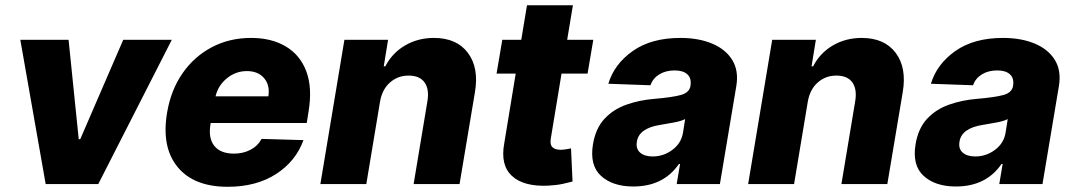

<svg xmlns="http://www.w3.org/2000/svg" viewBox="-20 -696 4058 726"><path d="M629.6 -545.5 351.6 0H152.7L56.8 -545.5H239.3L277.7 -169.7H283.4L446 -545.5Z M840.9 10.3Q712.7 10.3 651.3 -64.8Q589.8 -139.9 611.9 -270.6Q626.1 -355.1 669.9 -418.5Q713.8 -481.9 780.5 -517.2Q847.3 -552.6 929.3 -552.6Q1006.7 -552.6 1060.9 -520.2Q1115.1 -487.9 1138.3 -426Q1161.6 -364 1146.7 -274.1L1139.9 -230.8H776.6L775.6 -224.4Q767.4 -172.6 790.8 -143.8Q814.3 -115.1 865.1 -115.1Q898.8 -115.1 926.5 -129.3Q954.2 -143.5 969.1 -170.8L1127.5 -166.2Q1098.4 -85.9 1023.6 -37.8Q948.9 10.3 840.9 10.3ZM795.1 -331.7H994.7Q1001.4 -373.6 978.7 -400.4Q956 -427.2 913.4 -427.2Q871.1 -427.2 837.7 -399.7Q804.3 -372.2 795.1 -331.7Z M1416.9 -311.1 1365.1 0H1191.4L1282.3 -545.5H1447.4L1431.1 -445.3H1437.1Q1462.7 -495.4 1511.4 -524Q1560 -552.6 1620.7 -552.6Q1706.7 -552.6 1749.1 -496.3Q1791.5 -440 1775.9 -347.7L1717.7 0H1544L1596.2 -313.6Q1603.7 -359 1585.2 -384.6Q1566.8 -410.2 1524.9 -410.2Q1484 -410.2 1454.4 -383.9Q1424.7 -357.6 1416.9 -311.1Z M2223.4 -545.5 2201.7 -417.6H2103.3L2062.9 -173.3Q2058.6 -149.1 2068.9 -139.4Q2079.2 -129.6 2099.8 -129.6Q2109.4 -129.6 2121.3 -131.7Q2133.2 -133.9 2139.2 -134.9L2144.9 -9.6Q2131 -5.7 2107.8 -0.7Q2084.5 4.3 2053.3 6Q1960.2 10.3 1915.8 -30.7Q1871.4 -71.7 1886.7 -154.1L1930 -417.6H1857.6L1879.3 -545.5H1951L1972.7 -676.1H2146.3L2124.6 -545.5Z M2374.6 9.2Q2296.9 9.2 2252.8 -30.7Q2208.8 -70.7 2222.3 -151.3Q2232.6 -211.6 2266.2 -247.3Q2299.7 -283 2348.5 -300.2Q2397.4 -317.5 2453.1 -322.1Q2523.8 -328.1 2555 -337Q2586.3 -345.9 2590.9 -370.7V-372.5Q2595.2 -399.9 2579.2 -414.8Q2563.2 -429.7 2531.2 -429.7Q2497.2 -429.7 2473 -414.8Q2448.9 -399.9 2439.3 -373.6L2280.2 -379.3Q2302.6 -453.8 2372.7 -503.2Q2442.8 -552.6 2552.9 -552.6Q2621.8 -552.6 2672.9 -531.1Q2724.1 -509.6 2748.9 -469.1Q2773.8 -428.6 2764.2 -370.7L2702.1 0H2538.7L2551.5 -76H2547.2Q2488.6 9.2 2374.6 9.2ZM2447.8 -104.4Q2489 -104.4 2522.4 -129.3Q2555.8 -154.1 2562.5 -193.9L2570.7 -245.7Q2555.4 -237.9 2527.9 -232.8Q2500.4 -227.6 2476.2 -223.7Q2437.9 -218 2415 -202.2Q2392 -186.4 2388.1 -159.8Q2383.9 -133.2 2400.6 -118.8Q2417.3 -104.4 2447.8 -104.4Z M3034.4 -311.1 2982.6 0H2808.9L2899.9 -545.5H3065L3048.7 -445.3H3054.7Q3080.3 -495.4 3128.9 -524Q3177.6 -552.6 3238.3 -552.6Q3324.2 -552.6 3366.7 -496.3Q3409.1 -440 3393.5 -347.7L3335.2 0H3161.6L3213.8 -313.6Q3221.2 -359 3202.8 -384.6Q3184.3 -410.2 3142.4 -410.2Q3101.6 -410.2 3071.9 -383.9Q3042.3 -357.6 3034.4 -311.1Z M3594.5 9.2Q3516.7 9.2 3472.7 -30.7Q3428.6 -70.7 3442.1 -151.3Q3452.4 -211.6 3486 -247.3Q3519.5 -283 3568.4 -300.2Q3617.2 -317.5 3672.9 -322.1Q3743.6 -328.1 3774.9 -337Q3806.1 -345.9 3810.7 -370.7V-372.5Q3815 -399.9 3799 -414.8Q3783 -429.7 3751.1 -429.7Q3717 -429.7 3692.8 -414.8Q3668.7 -399.9 3659.1 -373.6L3500 -379.3Q3522.4 -453.8 3592.5 -503.2Q3662.6 -552.6 3772.7 -552.6Q3841.6 -552.6 3892.8 -531.1Q3943.9 -509.6 3968.8 -469.1Q3993.6 -428.6 3984 -370.7L3921.9 0H3758.5L3771.3 -76H3767Q3708.5 9.2 3594.5 9.2ZM3667.6 -104.4Q3708.8 -104.4 3742.2 -129.3Q3775.6 -154.1 3782.3 -193.9L3790.5 -245.7Q3775.2 -237.9 3747.7 -232.8Q3720.2 -227.6 3696 -223.7Q3657.7 -218 3634.8 -202.2Q3611.9 -186.4 3608 -159.8Q3603.7 -133.2 3620.4 -118.8Q3637.1 -104.4 3667.6 -104.4Z"/></svg>

Font: Inter UI Extra Bold
Style: Italic
Weight: 800
Italic angle: 9.39999°
Designer: Rasmus Andersson
Foundry: rsms
Version: 3.2;8d6f07862